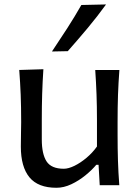

<svg xmlns="http://www.w3.org/2000/svg" viewBox="-20 -846 637 877"><path d="M237.8 11.7Q153.8 11.7 114.5 -36.1Q75.2 -84 75.2 -176.3Q75.2 -210.9 75.9 -236.8Q76.7 -262.7 76.7 -288.1Q76.7 -357.4 74.5 -413.1Q72.3 -468.8 67.9 -526.4L178.2 -529.8Q174.3 -472.2 172.6 -416.3Q170.9 -360.4 170.9 -298.3V-209Q170.9 -142.6 192.6 -108.9Q214.4 -75.2 271.5 -75.2Q292.5 -75.2 320.1 -88.6Q347.7 -102.1 375.2 -125.2Q402.8 -148.4 422.9 -176.8V-298.3Q422.9 -360.4 420.9 -414.6Q418.9 -468.8 415 -526.4H525.4Q521 -468.8 519 -413.1Q517.1 -357.4 517.1 -288.1V-231.9Q517.1 -166.5 518.8 -112.3Q520.5 -58.1 524.9 0H435.5L430.2 -93.3H419.9Q399.9 -69.3 369.9 -44.9Q339.8 -20.5 305.7 -4.4Q271.5 11.7 237.8 11.7ZM217.3 -610.8Q253.4 -664.6 287.4 -717.3Q321.3 -770 351.6 -823.2L464.4 -825.7Q424.8 -771 380.4 -717.8Q335.9 -664.6 289.6 -612.3Z"/></svg>

Font: Pinar-DS1-FD Medium
Style: Regular
Weight: 500
Designer: Amin Abedi
Version: Version 3.000